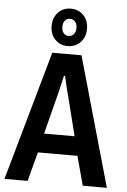

<svg xmlns="http://www.w3.org/2000/svg" viewBox="-61 -972 670 1016"><g transform="rotate(5 274.0 -464.0)"><path d="M2 0 196 -687H351L546 0H418L376 -155H166L125 0ZM190 -257H352L300 -464Q298 -472 294.5 -484.5Q291 -497 287.5 -512Q284 -527 280.5 -542.5Q277 -558 274 -571H268Q265 -555 260 -534.5Q255 -514 250.5 -494.5Q246 -475 243 -464ZM273 -729Q233 -729 206.5 -757Q180 -785 180 -828Q180 -872 206.5 -900Q233 -928 274 -928Q315 -928 341.5 -900Q368 -872 368 -828Q368 -785 341 -757Q314 -729 273 -729ZM274 -783Q291 -783 301.5 -795.5Q312 -808 312 -829Q312 -849 301.5 -861.5Q291 -874 274 -874Q257 -874 247 -861.5Q237 -849 237 -828Q237 -808 247 -795.5Q257 -783 274 -783Z"/></g></svg>

Font: Archivo SemiBold Condensed
Style: Regular
Weight: 600
Width: 3
Version: Version 2.001